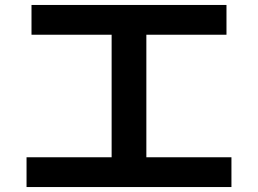

<svg xmlns="http://www.w3.org/2000/svg" viewBox="-20 -747 1040 774"><path d="M87 7V-113H430V-607H107V-727H893V-607H570V-113H913V7Z"/></svg>

Font: M PLUS 1 Code
Style: Bold
Weight: 700
Designer: Coji Morishita
Foundry: UNDERFOREST DESIGN
Version: Version 1.002